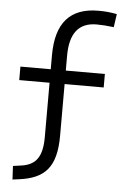

<svg xmlns="http://www.w3.org/2000/svg" viewBox="-63 -787 712 1066"><g transform="rotate(5 293.0 -254.5)"><path d="M47.9 232.9 82 228.5C227.1 210 290 143.1 290 -32.7V-320.3H507.8V-395.5H290V-478.5C290 -603.5 339.4 -665.5 438.5 -665.5C466.8 -665.5 494.6 -663.6 534.2 -658.7L544.9 -732.4C510.3 -739.3 479 -742.2 441.4 -742.2C283.7 -742.2 206.1 -653.3 206.1 -473.6V-395.5H37.1V-320.3H206.1V-17.1C206.1 92.3 170.9 139.2 91.8 150.9L43.9 157.7Z"/></g></svg>

Font: Cascadia Mono PL SemiLight
Style: Regular
Weight: 350
Monospace: yes
Designer: Aaron Bell
Foundry: Saja Typeworks
Version: Version 2404.023